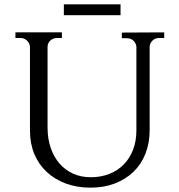

<svg xmlns="http://www.w3.org/2000/svg" viewBox="-20 -850 825 884"><path d="M736 -701V-675H712Q695 -675 683 -664Q671 -653 669 -636V-250Q669 -191 649.5 -142Q630 -93 594 -58.5Q558 -24 508 -5Q458 14 397 14Q334 14 283 -5Q232 -24 195 -58.5Q158 -93 138 -141Q118 -189 118 -248V-634Q117 -651 104.5 -663Q92 -675 75 -675H51V-701H265V-675H242Q225 -675 212.5 -664Q200 -653 199 -636V-263Q199 -211 213.5 -169Q228 -127 254 -97Q280 -67 316.5 -50.5Q353 -34 398 -34Q445 -34 484 -49.5Q523 -65 550.5 -93.5Q578 -122 593 -161.5Q608 -201 608 -250V-635Q606 -652 594 -663Q582 -674 565 -674H541V-700ZM274 -830H535V-780H274Z"/></svg>

Font: Constantine
Style: Regular
Weight: 400
Designer: Dukom Design
Version: Version 1.001;PS 001.001;hotconv 1.0.56;makeotf.lib2.0.21325